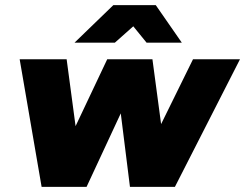

<svg xmlns="http://www.w3.org/2000/svg" viewBox="-20 -732 960 752"><path d="M57 -500H241L276 -238L400 -500H577L611 -246L736 -500H920L665 0H489L453 -288L319 0H143ZM424 -712H590L692 -565H554L502 -629L430 -565H272Z"/></svg>

Font: Oak Sans Black
Style: Italic
Weight: 900
Italic angle: -9.5°
Foundry: Erik Kennedy, Walven
Version: Version 1.000